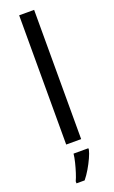

<svg xmlns="http://www.w3.org/2000/svg" viewBox="-186 -800 629 1061"><g transform="rotate(-20 129.0 -269.5)"><path d="M173 0H85V-760H173ZM193 70Q189 88 176.5 115.5Q164 143 147.5 171Q131 199 113 221H65V209Q73 192 81.5 165.5Q90 139 97 110.5Q104 82 106 61H193Z"/></g></svg>

Font: Noto Sans Batak
Style: Regular
Weight: 400
Designer: Monotype Design Team
Foundry: Monotype Imaging Inc.
Version: Version 2.002; ttfautohint (v1.8.4.7-5d5b)